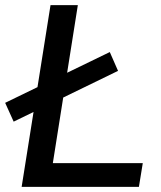

<svg xmlns="http://www.w3.org/2000/svg" viewBox="-32 -725 623 745"><path d="M52 0 164 -705H270L173 -92H522L507 0ZM21 -253 -12 -326 394 -523 426 -450Z"/></svg>

Font: Nunito Sans 10pt SemiBold
Style: Italic
Weight: 600
Italic angle: -9°
Designer: Vernon Adams
Foundry: Vernon Adams
Version: Version 3.101;gftools[0.9.27]